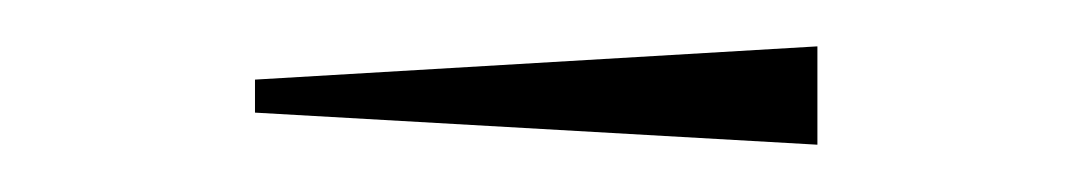

<svg xmlns="http://www.w3.org/2000/svg" viewBox="-20 -283 458 82"><path d="M88.9 -249 329.1 -263.2V-221.2L88.9 -234.9Z"/></svg>

Font: Halibut Cnd Thin
Style: Regular
Weight: 250
Width: 3
Designer: Matteo Maggi
Foundry: Collletttivo
Version: Version 3.080 | FøM Fix